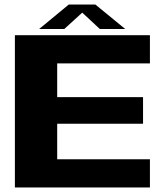

<svg xmlns="http://www.w3.org/2000/svg" viewBox="-20 -831 743 851"><path d="M46 0V-675H644.5V-550H233.5V-400.5H614V-282.5H233.5V-125H644.5V0ZM153.5 -702.5 285 -811H402.5L535 -702.5H422.5L344.5 -775L265 -702.5Z"/></svg>

Font: Anybody ExtraExpanded Regular
Style: Bold
Weight: 700
Width: 8
Designer: Tyler Finck
Foundry: Etcetera Type Company
Version: Version 1.010; ttfautohint (v1.8.3) -l 8 -r 50 -G 200 -x 14 